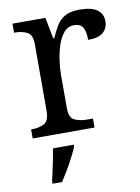

<svg xmlns="http://www.w3.org/2000/svg" viewBox="-86 -604 643 883"><g transform="rotate(-10 235.5 -162.5)"><path d="M33 0V-42H36Q70 -42 94 -54.5Q118 -67 118 -114V-426Q118 -470 93.5 -482Q69 -494 36 -494H33V-536H187L206 -437H211Q224 -467 239 -492Q254 -517 279 -531.5Q304 -546 348 -546Q403 -546 429.5 -527Q456 -508 456 -473Q456 -442 434.5 -422Q413 -402 363 -402Q363 -443 351 -461.5Q339 -480 310 -480Q282 -480 263 -458Q244 -436 233 -402Q222 -368 217 -331.5Q212 -295 212 -266V-109Q212 -65 236.5 -53.5Q261 -42 294 -42H322V0ZM87 208Q95 175 103 136Q111 97 117 61H214V71Q205 92 191 119Q177 146 161 173Q145 200 131 221H87Z"/></g></svg>

Font: Noto Serif Oriya
Style: Regular
Weight: 400
Designer: David Williams
Foundry: Google LLC, David Williams
Version: Version 1.051; ttfautohint (v1.8.4.7-5d5b)